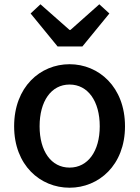

<svg xmlns="http://www.w3.org/2000/svg" viewBox="-20 -864 654 897"><path d="M305 13C441 13 564 -92 564 -274C564 -458 441 -564 305 -564C168 -564 46 -458 46 -274C46 -92 168 13 305 13ZM305 -81C219 -81 165 -158 165 -274C165 -391 219 -469 305 -469C391 -469 446 -391 446 -274C446 -158 391 -81 305 -81ZM249 -647H365L491 -801L444 -844L309 -724H305L169 -844L123 -801Z"/></svg>

Font: Noto Sans T Chinese Medium
Style: Regular
Weight: 500
Designer: Ryoko NISHIZUKA (kana & ideographs); Paul D. Hunt (Latin, Greek & Cyrillic); Wenlong ZHANG (bopomofo); Sandoll Communica
Foundry: Adobe Systems Incorporated
Version: Version 1.000;PS 1;hotconv 1.0.78;makeotf.lib2.5.61930